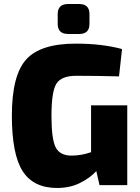

<svg xmlns="http://www.w3.org/2000/svg" viewBox="-20 -921 698 955"><path d="M374 -752H319Q267 -752 267 -802V-851Q267 -901 319 -901H374Q425 -901 425 -851V-802Q425 -752 374 -752ZM613 -397V0H475L459 -70Q428 -36 378 -11Q328 14 264 14Q146 14 92.5 -70Q39 -154 39 -346Q39 -546 110 -625Q181 -704 357 -704Q488 -704 587 -677L572 -541Q464 -544 359 -544Q286 -544 261 -505.5Q236 -467 236 -344Q236 -229 257 -188Q278 -147 336 -147Q384 -147 433 -164V-397Z"/></svg>

Font: Exo 2.0 Extra Bold
Style: Regular
Weight: 800
Designer: Natanael Gama
Version: Version 1.001;PS 001.001;hotconv 1.0.70;makeotf.lib2.5.58329